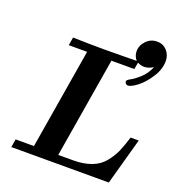

<svg xmlns="http://www.w3.org/2000/svg" viewBox="-146 -943 982 1062"><g transform="rotate(20 345.5 -412.0)"><path d="M39.1 0 46.9 -47.9H154.8L252.9 -638.2H145L152.8 -686Q249 -683.1 346.2 -683.1Q389.2 -683.1 457.5 -684.1Q525.9 -685.1 527.8 -685.1Q508.8 -708 508.8 -734.9Q508.8 -770 534.9 -797.1Q561 -824.2 598.1 -824.2Q634.3 -824.2 656.7 -799.1Q679.2 -773.9 679.2 -737.8Q679.2 -689.9 647.7 -641.4Q616.2 -592.8 581.1 -566.4Q545.9 -540 527.8 -540Q521 -540 515.4 -545.4Q509.8 -550.8 509.8 -558.1Q509.8 -566.9 530.3 -577.4Q550.8 -587.9 580.8 -614.5Q610.8 -641.1 629.9 -685.1Q601.1 -668 577.1 -668Q558.1 -668 538.1 -678.2L530.8 -638.2H396L297.9 -47.9H384.8Q447.8 -47.9 493.4 -65.4Q539.1 -83 567.1 -118.4Q595.2 -153.8 610.1 -188Q625 -222.2 641.1 -274.9H689L612.8 0Z"/></g></svg>

Font: CMU Serif Extra
Style: BoldSlanted
Weight: 700
Italic angle: -9.46001°
Version: Version 0.7.0